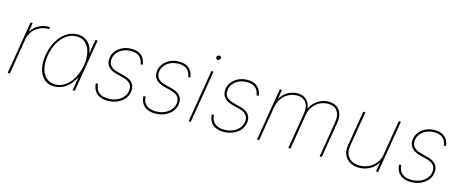

<svg xmlns="http://www.w3.org/2000/svg" viewBox="-41 -1315 4615 1925"><g transform="rotate(15 2266.0 -352.0)"><path d="M51.8 0 142.1 -545.9H164.6L150.4 -459H153.3Q179.7 -501.5 227.5 -527.1Q275.4 -552.7 331.5 -552.7Q335.9 -552.7 337.4 -552.7Q338.9 -552.7 343.3 -552.7L339.8 -530.3Q337.4 -530.3 335 -530.3Q332.5 -530.3 328.1 -530.3Q280.3 -530.3 239 -509Q197.8 -487.8 170.2 -450.9Q142.6 -414.1 134.8 -366.2L74.2 0Z M536.6 11.7Q472.2 11.7 430.9 -25.4Q389.6 -62.5 374.5 -126.7Q359.4 -190.9 372.6 -271.5Q385.7 -351.6 422.4 -415.5Q459 -479.5 512.7 -516.6Q566.4 -553.7 630.4 -553.7Q673.8 -553.7 707.3 -535.9Q740.7 -518.1 762.2 -484.9Q783.7 -451.7 790.5 -406.2H793.5L816.4 -545.9H838.9L748.5 0H726.1L748.5 -136.7H745.6Q723.6 -91.8 691.2 -58.3Q658.7 -24.9 619.4 -6.6Q580.1 11.7 536.6 11.7ZM540.5 -10.7Q598.6 -10.7 646.2 -45.2Q693.8 -79.6 726.3 -138.7Q758.8 -197.8 771 -271.5Q783.2 -345.2 770 -404.1Q756.8 -462.9 720.5 -497.1Q684.1 -531.2 626.5 -531.2Q568.8 -531.2 520.8 -497.1Q472.7 -462.9 439.9 -404.1Q407.2 -345.2 395 -271.5Q382.8 -197.8 396 -138.7Q409.2 -79.6 445.8 -45.2Q482.4 -10.7 540.5 -10.7Z M1091.3 11.7Q1043.5 11.7 1009.3 -3.9Q975.1 -19.5 955.8 -48.8Q936.5 -78.1 933.1 -119.1Q932.6 -123.5 932.9 -122.3Q933.1 -121.1 932.6 -126L955.1 -128.9Q957.5 -70.8 992.4 -40.8Q1027.3 -10.7 1091.8 -10.7Q1141.6 -10.7 1183.3 -29.5Q1225.1 -48.3 1250.2 -81.8Q1275.4 -115.2 1275.4 -158.7Q1275.4 -192.9 1253.4 -216.1Q1231.4 -239.3 1187.5 -251L1106 -272.5Q1052.7 -286.6 1025.4 -316.4Q998 -346.2 998 -388.2Q998 -436.5 1024.4 -473.9Q1050.8 -511.2 1094.5 -532.5Q1138.2 -553.7 1191.4 -553.7Q1254.4 -553.7 1291.7 -523.2Q1329.1 -492.7 1338.9 -433.1Q1339.4 -431.2 1339.1 -431.9Q1338.9 -432.6 1339.4 -430.2L1317.4 -425.8Q1309.6 -479 1278.3 -505.1Q1247.1 -531.2 1190.9 -531.2Q1142.6 -531.2 1104 -512.5Q1065.4 -493.7 1043.2 -461.4Q1021 -429.2 1021 -388.7Q1021 -354.5 1043.5 -330.3Q1065.9 -306.2 1112.3 -293.9L1194.3 -272.5Q1245.1 -259.3 1271.5 -230.5Q1297.9 -201.7 1297.9 -159.7Q1297.9 -121.1 1281.2 -89.6Q1264.6 -58.1 1235.8 -35.4Q1207 -12.7 1169.7 -0.5Q1132.3 11.7 1091.3 11.7Z M1585 11.7Q1537.1 11.7 1502.9 -3.9Q1468.8 -19.5 1449.5 -48.8Q1430.2 -78.1 1426.8 -119.1Q1426.3 -123.5 1426.5 -122.3Q1426.8 -121.1 1426.3 -126L1448.7 -128.9Q1451.2 -70.8 1486.1 -40.8Q1521 -10.7 1585.4 -10.7Q1635.3 -10.7 1677 -29.5Q1718.8 -48.3 1743.9 -81.8Q1769 -115.2 1769 -158.7Q1769 -192.9 1747.1 -216.1Q1725.1 -239.3 1681.2 -251L1599.6 -272.5Q1546.4 -286.6 1519 -316.4Q1491.7 -346.2 1491.7 -388.2Q1491.7 -436.5 1518.1 -473.9Q1544.4 -511.2 1588.1 -532.5Q1631.8 -553.7 1685.1 -553.7Q1748 -553.7 1785.4 -523.2Q1822.8 -492.7 1832.5 -433.1Q1833 -431.2 1832.8 -431.9Q1832.5 -432.6 1833 -430.2L1811 -425.8Q1803.2 -479 1772 -505.1Q1740.7 -531.2 1684.6 -531.2Q1636.2 -531.2 1597.7 -512.5Q1559.1 -493.7 1536.9 -461.4Q1514.6 -429.2 1514.6 -388.7Q1514.6 -354.5 1537.1 -330.3Q1559.6 -306.2 1606 -293.9L1688 -272.5Q1738.8 -259.3 1765.1 -230.5Q1791.5 -201.7 1791.5 -159.7Q1791.5 -121.1 1774.9 -89.6Q1758.3 -58.1 1729.5 -35.4Q1700.7 -12.7 1663.3 -0.5Q1626 11.7 1585 11.7Z M1929.7 0 2020 -545.9H2042.5L1952.1 0ZM2051.3 -670.4Q2042 -670.4 2036.4 -677.2Q2030.8 -684.1 2032.2 -693.4Q2033.7 -703.1 2041.7 -709.7Q2049.8 -716.3 2059.1 -716.3Q2068.8 -716.3 2074.2 -709.7Q2079.6 -703.1 2078.1 -693.4Q2076.7 -684.1 2068.8 -677.2Q2061 -670.4 2051.3 -670.4Z M2294.9 11.7Q2247.1 11.7 2212.9 -3.9Q2178.7 -19.5 2159.4 -48.8Q2140.1 -78.1 2136.7 -119.1Q2136.2 -123.5 2136.5 -122.3Q2136.7 -121.1 2136.2 -126L2158.7 -128.9Q2161.1 -70.8 2196 -40.8Q2231 -10.7 2295.4 -10.7Q2345.2 -10.7 2387 -29.5Q2428.7 -48.3 2453.9 -81.8Q2479 -115.2 2479 -158.7Q2479 -192.9 2457 -216.1Q2435.1 -239.3 2391.1 -251L2309.6 -272.5Q2256.3 -286.6 2229 -316.4Q2201.7 -346.2 2201.7 -388.2Q2201.7 -436.5 2228 -473.9Q2254.4 -511.2 2298.1 -532.5Q2341.8 -553.7 2395 -553.7Q2458 -553.7 2495.4 -523.2Q2532.7 -492.7 2542.5 -433.1Q2543 -431.2 2542.7 -431.9Q2542.5 -432.6 2543 -430.2L2521 -425.8Q2513.2 -479 2481.9 -505.1Q2450.7 -531.2 2394.5 -531.2Q2346.2 -531.2 2307.6 -512.5Q2269 -493.7 2246.8 -461.4Q2224.6 -429.2 2224.6 -388.7Q2224.6 -354.5 2247.1 -330.3Q2269.5 -306.2 2315.9 -293.9L2397.9 -272.5Q2448.7 -259.3 2475.1 -230.5Q2501.5 -201.7 2501.5 -159.7Q2501.5 -121.1 2484.9 -89.6Q2468.3 -58.1 2439.5 -35.4Q2410.6 -12.7 2373.3 -0.5Q2335.9 11.7 2294.9 11.7Z M2639.2 0 2730 -545.9H2752.4L2731 -417L2723.1 -418Q2742.2 -466.3 2773.4 -496.1Q2804.7 -525.9 2841.6 -539.8Q2878.4 -553.7 2914.1 -553.7Q2955.1 -553.7 2985.4 -536.4Q3015.6 -519 3032.2 -486.6Q3048.8 -454.1 3048.3 -408.2L3039.6 -410.2Q3056.6 -456.1 3086.7 -488Q3116.7 -520 3155.3 -536.9Q3193.8 -553.7 3236.3 -553.7Q3288.1 -553.7 3321.8 -530.8Q3355.5 -507.8 3368.9 -465.6Q3382.3 -423.3 3372.6 -365.2L3312 0H3289.6L3350.6 -367.2Q3359.4 -419.9 3348.1 -456.5Q3336.9 -493.2 3308.1 -512.2Q3279.3 -531.2 3235.8 -531.2Q3191.4 -531.2 3151.6 -511.7Q3111.8 -492.2 3084 -455.1Q3056.2 -418 3047.4 -365.2L2986.8 0H2964.4L3025.4 -367.2Q3038.6 -446.3 3007.8 -488.8Q2977.1 -531.2 2913.6 -531.2Q2867.2 -531.2 2826.7 -509.8Q2786.1 -488.3 2758.3 -450.9Q2730.5 -413.6 2722.2 -365.2L2661.6 0Z M3698.7 7.8Q3643.1 7.8 3603 -15.9Q3563 -39.6 3544.7 -81.8Q3526.4 -124 3535.6 -179.7L3596.2 -545.9H3618.7L3558.1 -179.7Q3545.9 -105.5 3585.2 -60.1Q3624.5 -14.6 3698.7 -14.6Q3749.5 -14.6 3793.2 -35.9Q3836.9 -57.1 3866.5 -94.5Q3896 -131.8 3903.8 -179.7L3964.4 -545.9H3986.8L3896.5 0H3874L3893.6 -117.2H3899.4Q3871.1 -54.7 3816.2 -23.4Q3761.2 7.8 3698.7 7.8Z M4239.3 11.7Q4191.4 11.7 4157.2 -3.9Q4123 -19.5 4103.8 -48.8Q4084.5 -78.1 4081.1 -119.1Q4080.6 -123.5 4080.8 -122.3Q4081.1 -121.1 4080.6 -126L4103 -128.9Q4105.5 -70.8 4140.4 -40.8Q4175.3 -10.7 4239.7 -10.7Q4289.6 -10.7 4331.3 -29.5Q4373 -48.3 4398.2 -81.8Q4423.3 -115.2 4423.3 -158.7Q4423.3 -192.9 4401.4 -216.1Q4379.4 -239.3 4335.4 -251L4253.9 -272.5Q4200.7 -286.6 4173.3 -316.4Q4146 -346.2 4146 -388.2Q4146 -436.5 4172.4 -473.9Q4198.7 -511.2 4242.4 -532.5Q4286.1 -553.7 4339.4 -553.7Q4402.3 -553.7 4439.7 -523.2Q4477.1 -492.7 4486.8 -433.1Q4487.3 -431.2 4487.1 -431.9Q4486.8 -432.6 4487.3 -430.2L4465.3 -425.8Q4457.5 -479 4426.3 -505.1Q4395 -531.2 4338.9 -531.2Q4290.5 -531.2 4252 -512.5Q4213.4 -493.7 4191.2 -461.4Q4168.9 -429.2 4168.9 -388.7Q4168.9 -354.5 4191.4 -330.3Q4213.9 -306.2 4260.3 -293.9L4342.3 -272.5Q4393.1 -259.3 4419.4 -230.5Q4445.8 -201.7 4445.8 -159.7Q4445.8 -121.1 4429.2 -89.6Q4412.6 -58.1 4383.8 -35.4Q4355 -12.7 4317.6 -0.5Q4280.3 11.7 4239.3 11.7Z"/></g></svg>

Font: Inter Thin
Style: Italic
Weight: 250
Italic angle: -9.3988°
Designer: Rasmus Andersson
Foundry: rsms
Version: Version 4.001;git-66647c0bb